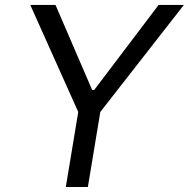

<svg xmlns="http://www.w3.org/2000/svg" viewBox="-20 -747 754 767"><path d="M100.9 -727.3H201.7L348 -387.8H356.5L613.6 -727.3H714.5L380.7 -299.7L331 0H242.9L292.6 -299.7Z"/></svg>

Font: Inter UI
Style: Italic
Weight: 400
Italic angle: -9.39999°
Designer: Rasmus Andersson
Foundry: rsms
Version: 3.2;8d6f07862